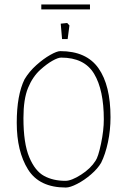

<svg xmlns="http://www.w3.org/2000/svg" viewBox="-20 -830 570 860"><path d="M55 -280Q55 -404 90 -475Q111 -510 143 -538.5Q175 -567 205 -584Q235 -601 250 -601Q367 -601 421 -524.5Q475 -448 475 -305Q475 -247 463.5 -193Q452 -139 433 -101Q418 -75 388 -49Q358 -23 326 -6.5Q294 10 275 10Q156 10 105.5 -71Q55 -152 55 -280ZM408 -110Q420 -127 432.5 -186.5Q445 -246 445 -295Q445 -427 401.5 -499.5Q358 -572 254 -572Q240 -572 215 -558Q190 -544 160 -517Q126 -486 105.5 -436Q85 -386 85 -301Q85 -188 111 -126Q137 -64 177.5 -42Q218 -20 273 -20Q300 -20 343 -47.5Q386 -75 408 -110ZM252 -724 281 -727 291 -716 283 -655H258ZM165 -810H383V-788H165Z"/></svg>

Font: Grenze Thin
Style: Regular
Weight: 250
Designer: Renata Polastri
Foundry: Omnibus-Type
Version: Version 1.002; ttfautohint (v1.8)